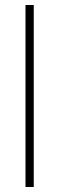

<svg xmlns="http://www.w3.org/2000/svg" viewBox="-20 -748 237 768"><path d="M82 -728H115V0H82Z"/></svg>

Font: Murecho Thin ExtraLight
Style: Regular
Weight: 250
Version: Version 1.010